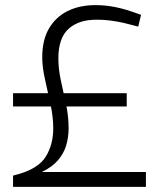

<svg xmlns="http://www.w3.org/2000/svg" viewBox="-20 -730 617 750"><path d="M31 0V-44L53 -50Q132 -73 160 -120Q188 -167 188 -229Q188 -272 177.5 -321.5Q167 -371 156 -419Q145 -467 145 -506Q145 -574 171.5 -619Q198 -664 244.5 -687Q291 -710 353 -710Q393 -710 432 -702Q471 -694 514 -678L531 -672L520 -626L501 -631Q462 -642 426.5 -647.5Q391 -653 360 -653Q289 -654 248.5 -618Q208 -582 208 -502Q208 -460 218 -414.5Q228 -369 238 -322.5Q248 -276 248 -229Q248 -194 238.5 -162Q229 -130 206 -103.5Q183 -77 143 -58H550V0ZM31 -314V-366H475V-314Z"/></svg>

Font: REM Medium ExtraLight
Style: Regular
Weight: 250
Version: Version 1.005;gftools[0.9.28]